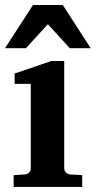

<svg xmlns="http://www.w3.org/2000/svg" viewBox="-22 -742 380 762"><path d="M304.2 0H32.2V-46.9L78.1 -49.8Q87.4 -50.8 93.8 -57.4Q100.1 -64 100.1 -73.2V-409.2H36.1V-450.2L182.1 -500H232.9V-73.2Q232.9 -64.5 239.7 -57.6Q246.6 -50.8 255.9 -49.8L304.2 -46.9ZM337.9 -550.8H254.9L168 -646L81.1 -550.8H-2L108.9 -722.2H227.1Z"/></svg>

Font: Veleka
Style: Bold
Weight: 700
Designer: Stefan Peev, Context Ltd, 2016; SIL International, 1997-2014.
Foundry: Stefan Peev, Context Ltd, 2016
Version: Version 1.000